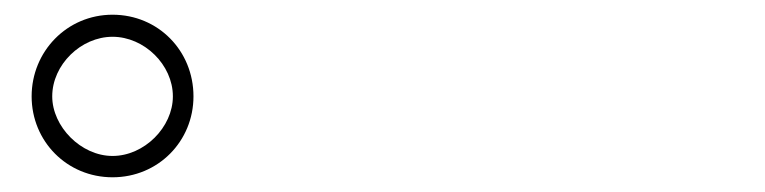

<svg xmlns="http://www.w3.org/2000/svg" viewBox="-20 -838 1040 261"><path d="M23 -707C23 -646 71 -597 133 -597C195 -597 243 -646 243 -707C243 -769 195 -818 133 -818C71 -818 23 -768 23 -707ZM51 -707C51 -750 90 -788 133 -788C176 -788 215 -750 215 -707C215 -665 176 -626 133 -626C90 -626 51 -666 51 -707Z"/></svg>

Font: Glow Sans SC Normal ExtraLight
Style: Regular
Weight: 200
Designer: Ryoko NISHIZUKA (kana, bopomofo & ideographs); Paul D. Hunt (Latin, Greek & Cyrillic); Sandoll Communications, Soo-young
Version: Version 0.93